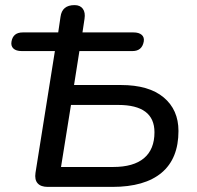

<svg xmlns="http://www.w3.org/2000/svg" viewBox="-20 -732 770 752"><path d="M119 -55 195 -532H65Q43 -532 32.5 -542Q22 -552 25 -569Q31 -605 69 -605H208L217 -666Q223 -712 272 -712Q294 -712 304.5 -697.5Q315 -683 311 -658L303 -605H503Q524 -605 535 -595.5Q546 -586 543 -569Q536 -532 499 -532H291L270 -399H454Q563 -399 621 -350.5Q679 -302 679 -219Q679 -111 613 -55.5Q547 0 420 0H167Q140 0 127.5 -14Q115 -28 119 -55ZM585 -214Q585 -321 443 -321H258L219 -78H423Q503 -78 544 -112.5Q585 -147 585 -214Z"/></svg>

Font: SN Pro
Style: Italic
Weight: 400
Italic angle: -9°
Designer: Tobias Whetton
Foundry: Supernotes
Version: Version 1.003